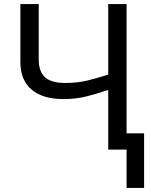

<svg xmlns="http://www.w3.org/2000/svg" viewBox="-20 -734 743 942"><path d="M601 -714V-80H687V188H601V0H511V-293Q453 -273 402.5 -260.5Q352 -248 290 -248Q190 -248 135 -294.5Q80 -341 80 -429V-714H170V-442Q170 -384 200.5 -355.5Q231 -327 299 -327Q358 -327 405 -338Q452 -349 511 -368V-714Z"/></svg>

Font: Go Noto Current
Style: Regular
Weight: 400
Designer: Monotype Design Team
Foundry: Monotype Imaging Inc.
Version: Version 2.007; ttfautohint (v1.8) -l 8 -r 50 -G 200 -x 14 -D